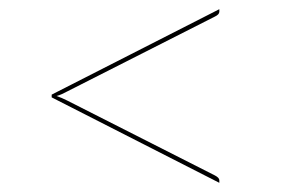

<svg xmlns="http://www.w3.org/2000/svg" viewBox="-20 -544 620 418"><path d="M92.5 -338 457.5 -524V-518.5Q457.5 -512.5 448 -508L126.5 -345Q120.5 -342 114.8 -339.2Q109 -336.5 103 -335Q109 -333 114.8 -330.5Q120.5 -328 126.5 -325L448 -162Q457.5 -157 457.5 -151.5V-146L92.5 -332Z"/></svg>

Font: Lato Hairline
Style: Regular
Weight: 100
Designer: Lukasz Dziedzic
Foundry: tyPoland Lukasz Dziedzic
Version: Version 2.007; 2014-02-27